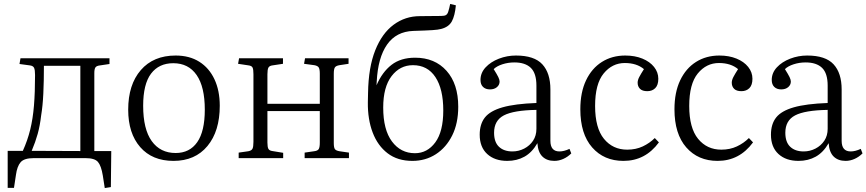

<svg xmlns="http://www.w3.org/2000/svg" viewBox="-20 -803 4400 975"><path d="M512 152 502 88Q494 39 477.5 19.5Q461 0 415 0H151Q103 0 85 20.5Q67 41 61 85L51 151H19V-37H96Q120 -90 133.5 -145Q147 -200 152.5 -267Q158 -334 158 -422Q158 -448 153 -458.5Q148 -469 131 -471L79 -478L84 -507H536V-478L489 -471Q470 -469 464.5 -460.5Q459 -452 459 -432V-36H545L543 147ZM141 -37 388 -36V-469H203Q203 -392 200 -328Q197 -264 189 -217Q183 -165 171.5 -123.5Q160 -82 141 -37Z M861 14Q753 14 692 -56Q631 -126 631 -246Q631 -373 695 -447Q759 -521 872 -521Q942 -521 992 -489.5Q1042 -458 1069 -400.5Q1096 -343 1096 -266Q1096 -137 1033.5 -61.5Q971 14 861 14ZM872 -26Q943 -26 981.5 -81Q1020 -136 1020 -246Q1020 -362 978.5 -422Q937 -482 860 -482Q787 -482 747 -429Q707 -376 707 -266Q707 -147 750.5 -86.5Q794 -26 872 -26Z M1192 0V-28L1241 -35Q1257 -38 1262 -47.5Q1267 -57 1267 -83V-426Q1267 -451 1262.5 -460Q1258 -469 1242 -471L1189 -479L1194 -507H1417V-479L1364 -471Q1348 -469 1343 -459.5Q1338 -450 1338 -426V-276H1604V-429Q1604 -452 1598.5 -460.5Q1593 -469 1576 -472L1524 -479L1529 -507H1750V-479L1704 -472Q1686 -469 1680.5 -460.5Q1675 -452 1675 -428V-77Q1675 -54 1680.5 -46Q1686 -38 1704 -35L1752 -28V0H1527V-28L1575 -35Q1593 -37 1598.5 -46Q1604 -55 1604 -79V-239H1338V-79Q1338 -56 1343 -47Q1348 -38 1363 -36L1418 -27V0Z M2074 14Q1999 14 1948.5 -24.5Q1898 -63 1872.5 -130Q1847 -197 1848 -283L1849 -331Q1851 -461 1885.5 -547.5Q1920 -634 1979 -677.5Q2038 -721 2112 -721Q2136 -721 2161.5 -721.5Q2187 -722 2220 -722Q2237 -722 2244.5 -726.5Q2252 -731 2256 -743Q2259 -751 2261.5 -762.5Q2264 -774 2266 -783L2295 -776Q2290 -723 2274.5 -694.5Q2259 -666 2220 -656Q2206 -652 2176 -650Q2146 -648 2079 -646Q1992 -643 1945.5 -576.5Q1899 -510 1893 -388L1892 -370Q1921 -437 1968 -473.5Q2015 -510 2088 -510Q2188 -510 2247.5 -443.5Q2307 -377 2307 -261Q2307 -177 2276.5 -115.5Q2246 -54 2193.5 -20Q2141 14 2074 14ZM2087 -25Q2150 -25 2190.5 -80Q2231 -135 2231 -242Q2231 -351 2191 -411.5Q2151 -472 2077 -472Q2011 -472 1968.5 -416.5Q1926 -361 1926 -257Q1926 -144 1970.5 -84.5Q2015 -25 2087 -25Z M2556 14Q2492 14 2454 -21Q2416 -56 2416 -119Q2416 -173 2442.5 -206.5Q2469 -240 2532 -258Q2595 -276 2704 -280V-368Q2704 -431 2675.5 -458.5Q2647 -486 2592 -486Q2560 -486 2531 -476.5Q2502 -467 2487 -452Q2504 -425 2510.5 -411.5Q2517 -398 2517 -389Q2517 -372 2503.5 -360.5Q2490 -349 2468 -349Q2446 -349 2433 -361.5Q2420 -374 2420 -397Q2420 -433 2446 -461Q2472 -489 2513.5 -505Q2555 -521 2600 -521Q2693 -521 2734 -476.5Q2775 -432 2775 -349V-88Q2775 -34 2821 -34Q2844 -34 2872 -47L2881 -24Q2863 -6 2840.5 4Q2818 14 2795 14Q2757 14 2734.5 -8Q2712 -30 2709 -76Q2682 -29 2643.5 -7.5Q2605 14 2556 14ZM2582 -34Q2614 -34 2642 -48.5Q2670 -63 2687 -88.5Q2704 -114 2704 -149V-245Q2588 -243 2538.5 -217Q2489 -191 2489 -129Q2489 -81 2514 -57.5Q2539 -34 2582 -34Z M3146 14Q3047 14 2987 -54.5Q2927 -123 2927 -248Q2927 -334 2956 -395Q2985 -456 3036.5 -488.5Q3088 -521 3155 -521Q3204 -521 3242 -505.5Q3280 -490 3301.5 -463Q3323 -436 3323 -403Q3323 -371 3307.5 -355.5Q3292 -340 3267 -340Q3242 -340 3230 -352Q3218 -364 3218 -383Q3218 -396 3226 -411.5Q3234 -427 3250 -452Q3213 -483 3153 -483Q3089 -483 3045.5 -430Q3002 -377 3002 -265Q3002 -153 3047 -98Q3092 -43 3165 -43Q3209 -43 3244 -59.5Q3279 -76 3305 -102L3326 -80Q3257 14 3146 14Z M3624 14Q3525 14 3465 -54.5Q3405 -123 3405 -248Q3405 -334 3434 -395Q3463 -456 3514.5 -488.5Q3566 -521 3633 -521Q3682 -521 3720 -505.5Q3758 -490 3779.5 -463Q3801 -436 3801 -403Q3801 -371 3785.5 -355.5Q3770 -340 3745 -340Q3720 -340 3708 -352Q3696 -364 3696 -383Q3696 -396 3704 -411.5Q3712 -427 3728 -452Q3691 -483 3631 -483Q3567 -483 3523.5 -430Q3480 -377 3480 -265Q3480 -153 3525 -98Q3570 -43 3643 -43Q3687 -43 3722 -59.5Q3757 -76 3783 -102L3804 -80Q3735 14 3624 14Z M4035 14Q3971 14 3933 -21Q3895 -56 3895 -119Q3895 -173 3921.5 -206.5Q3948 -240 4011 -258Q4074 -276 4183 -280V-368Q4183 -431 4154.5 -458.5Q4126 -486 4071 -486Q4039 -486 4010 -476.5Q3981 -467 3966 -452Q3983 -425 3989.5 -411.5Q3996 -398 3996 -389Q3996 -372 3982.5 -360.5Q3969 -349 3947 -349Q3925 -349 3912 -361.5Q3899 -374 3899 -397Q3899 -433 3925 -461Q3951 -489 3992.5 -505Q4034 -521 4079 -521Q4172 -521 4213 -476.5Q4254 -432 4254 -349V-88Q4254 -34 4300 -34Q4323 -34 4351 -47L4360 -24Q4342 -6 4319.5 4Q4297 14 4274 14Q4236 14 4213.5 -8Q4191 -30 4188 -76Q4161 -29 4122.5 -7.5Q4084 14 4035 14ZM4061 -34Q4093 -34 4121 -48.5Q4149 -63 4166 -88.5Q4183 -114 4183 -149V-245Q4067 -243 4017.5 -217Q3968 -191 3968 -129Q3968 -81 3993 -57.5Q4018 -34 4061 -34Z"/></svg>

Font: Literata 36pt Light
Style: Regular
Weight: 300
Designer: Latin by Veronika Burian and Jose Scaglione. Greek by Irene Vlachou. Cyrillic by Vera Evstafieva.
Foundry: TypeTogether
Version: Version 3.002